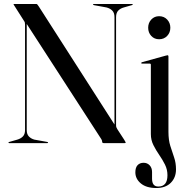

<svg xmlns="http://www.w3.org/2000/svg" viewBox="-20 -720 930 966"><path d="M222 -3Q222 0 218 0H26Q22.5 0 22.5 -3Q22.5 -4.5 27 -6L67 -17.5Q84.5 -22.5 95.2 -33.5Q106 -44.5 106 -66V-595.5Q106 -603 105 -606.8Q104 -610.5 98.5 -618.5L53 -690Q51.5 -693 49.8 -695Q48 -697 48 -698.5Q48 -700 52 -700H163.5Q167.5 -700 175.5 -687L556 -93.5V-634Q556 -655.5 544.8 -666.8Q533.5 -678 516 -682.5L453 -694Q448 -695.5 448 -697Q448 -700 452 -700H644Q648 -700 648 -697Q648 -695.5 643 -694L603 -682.5Q586 -678 575 -666.8Q564 -655.5 564 -634V-89Q564 -83 565.8 -78.8Q567.5 -74.5 570 -70.5L604.5 -17.5Q612.5 -4.5 612.5 -2Q612.5 0 607.5 0H502Q494 0 494 -7Q494 -12.5 490 -19.5L114.5 -599.5V-65.5Q114.5 -44.5 125.5 -33.2Q136.5 -22 153 -17.5L217 -6Q222 -4.5 222 -3ZM780.5 -522.5Q756.5 -522.5 741 -539.2Q725.5 -556 725.5 -580.5Q725.5 -605 741.2 -621.8Q757 -638.5 780.5 -638.5Q805.5 -638.5 821.2 -621.5Q837 -604.5 837 -580.5Q837 -556 821 -539.2Q805 -522.5 780.5 -522.5ZM827.5 -56.5Q827.5 -15.5 837 14.5Q846.5 44.5 856 72Q865.5 99.5 865.5 132Q865.5 173.5 839.2 199.8Q813 226 766.5 226Q716.5 226 688.8 203Q661 180 661 147Q661 123 672.2 111Q683.5 99 702.5 99Q721 99 733 111.8Q745 124.5 745 145.5V179Q745 218.5 776.5 218.5Q822.5 218.5 822.5 161.5Q822.5 133 810 108Q797.5 83 781 59.2Q764.5 35.5 751.8 10Q739 -15.5 739 -45.5V-394.5Q739 -400 733 -400H694.5Q690.5 -400 690.5 -403Q690.5 -405.5 694.5 -407L813.5 -440Q820.5 -442 823 -442Q827.5 -442 827.5 -436Z"/></svg>

Font: Fraunces144ptRegular
Style: Regular
Weight: 400
Version: Version 1.000;[0bf87f6ff]